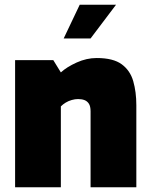

<svg xmlns="http://www.w3.org/2000/svg" viewBox="-20 -794 640 814"><path d="M44 0V-539H206L238 -487Q263 -510 305 -529Q347 -548 390 -548Q460 -548 496 -521.5Q532 -495 545 -449.5Q558 -404 558 -348V0H364V-322Q364 -343 357 -354Q350 -365 338.5 -369.5Q327 -374 311 -374Q298 -374 284 -370Q270 -366 258.5 -359Q247 -352 238 -343V0ZM250 -631 318 -774H472L364 -631Z"/></svg>

Font: Exo Thin Black
Style: Regular
Weight: 900
Version: Version 2.000